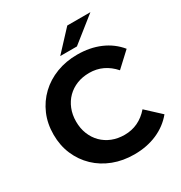

<svg xmlns="http://www.w3.org/2000/svg" viewBox="-207 -1048 1138 1207"><g transform="rotate(-30 362.0 -444.5)"><path d="M418.4 11.8Q336.8 11.8 267.4 -14.7Q198 -41.2 147 -89.9Q96.1 -138.6 67.7 -204.7Q39.3 -270.8 39.3 -350Q39.3 -429.2 67.7 -495.3Q96.1 -561.4 147.3 -610.1Q198.6 -658.8 268 -685.3Q337.4 -711.8 419 -711.8Q509.9 -711.8 583.7 -680.3Q657.5 -648.8 707.1 -588.1L603.3 -491.9Q567.5 -532.7 523.3 -553.6Q479.2 -574.5 426.8 -574.5Q377.7 -574.5 336.8 -558.3Q296 -542 266 -512.1Q236.1 -482.2 219.6 -440.9Q203 -399.7 203 -350Q203 -300.3 219.6 -259.1Q236.1 -217.8 266 -187.9Q296 -158 336.8 -141.7Q377.7 -125.5 426.8 -125.5Q479.2 -125.5 523.3 -146.4Q567.5 -167.3 603.3 -208.7L707.1 -112.5Q657.5 -52.2 583.7 -20.2Q509.9 11.8 418.4 11.8ZM322.7 -757 457.1 -901.3H625L443.7 -757Z"/></g></svg>

Font: Montserrat Alternates Thin
Style: Regular
Weight: 100
Designer: Julieta Ulanovsky
Foundry: Julieta Ulanovsky
Version: Version 9.000